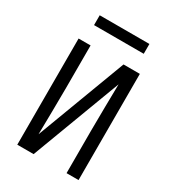

<svg xmlns="http://www.w3.org/2000/svg" viewBox="-217 -1035 1034 1151"><g transform="rotate(30 300.0 -459.5)"><path d="M88 0V-735H171V-441Q171 -360 169.5 -279.5Q168 -199 167 -118L399 -735H512V0H429V-294Q429 -375 430.5 -455.5Q432 -536 433 -617L201 0ZM472 -851H128V-919H472Z"/></g></svg>

Font: Iosevka Fixed Extended
Style: Regular
Weight: 400
Width: 7
Monospace: yes
Designer: Belleve Invis
Foundry: Belleve Invis
Version: Version 24.1.1; ttfautohint (v1.8.4)